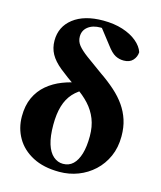

<svg xmlns="http://www.w3.org/2000/svg" viewBox="-111 -807 758 903"><g transform="rotate(15 267.5 -355.5)"><path d="M263 15Q186 15 133 -13Q80 -41 53 -88Q26 -135 26 -192Q26 -245 44 -284Q62 -323 94 -350Q126 -377 167.5 -393Q209 -409 255 -416V-428L287 -392Q250 -375 226 -348.5Q202 -322 190.5 -283.5Q179 -245 179 -192Q179 -135 190.5 -98.5Q202 -62 223 -44Q244 -26 270 -26Q299 -26 318.5 -44.5Q338 -63 348.5 -98Q359 -133 359 -184Q359 -231 344.5 -267.5Q330 -304 303 -333.5Q276 -363 237 -389Q183 -426 148.5 -454Q114 -482 98 -511Q82 -540 82 -576Q82 -644 135 -685Q188 -726 280 -726Q333 -726 375 -712.5Q417 -699 444.5 -676Q472 -653 481 -626Q480 -603 464.5 -586Q449 -569 420 -569Q398 -569 379 -579Q360 -589 337 -620L274 -701L333 -698L335 -674Q326 -680 310.5 -685.5Q295 -691 276 -691Q238 -691 215 -673Q192 -655 192 -625Q192 -602 206.5 -583.5Q221 -565 252 -542Q283 -519 332 -484Q373 -456 405 -427.5Q437 -399 458.5 -368Q480 -337 491.5 -301.5Q503 -266 503 -222Q503 -167 483.5 -123.5Q464 -80 430.5 -49Q397 -18 354 -1.5Q311 15 263 15Z"/></g></svg>

Font: Source Serif 4 36pt
Style: Bold
Weight: 700
Designer: Frank Grießhammer
Foundry: Adobe Systems Incorporated
Version: Version 4.004;hotconv 1.0.116;makeotfexe 2.5.65601